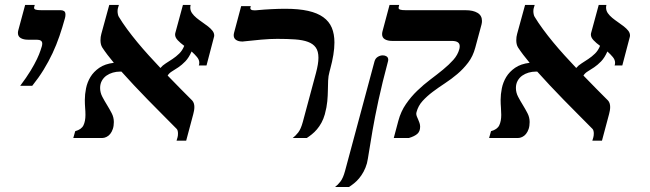

<svg xmlns="http://www.w3.org/2000/svg" viewBox="-20 -560 2638 779"><path d="M62 -211.9Q87.4 -245.6 104 -272.9Q120.6 -300.3 130.1 -320.6Q139.6 -340.8 143.8 -353.8Q147.9 -366.7 149.4 -371.1Q151.4 -377.4 151.4 -383.3Q151.4 -398.9 128.9 -398.9H93.3Q75.7 -398.9 64.2 -405.5Q52.7 -412.1 52.7 -426.3Q52.7 -431.2 54.2 -437L82 -540H121.1L118.7 -531.7Q118.2 -530.3 118.2 -528.3Q118.2 -523.4 124.5 -521Q130.9 -518.6 148.9 -518.6H226.6Q233.9 -518.6 239.7 -515.1Q245.6 -511.7 245.6 -500.5Q245.6 -494.1 243.7 -486.8Q233.4 -449.2 221.2 -413.6Q209 -377.9 193.1 -344Q177.2 -310.1 157 -277.1Q136.7 -244.1 110.8 -211.9Z M395 -367.2Q391.1 -373.5 389.4 -380.9Q387.7 -388.2 387.7 -396.5Q387.7 -410.6 391.1 -422.4L423.3 -540H462.4L458.5 -526.9Q457 -521.5 457 -514.6Q457 -508.8 458.3 -502.4Q459.5 -496.1 461.9 -492.2Q476.6 -467.8 495.8 -441.7Q515.1 -415.5 537.1 -388.9Q559.1 -362.3 583 -335.9Q606.9 -309.6 630.9 -284.2Q639.2 -294.4 652.3 -302.7Q665.5 -311 679.9 -320.6Q694.3 -330.1 707.3 -342.8Q720.2 -355.5 727.5 -374Q711.9 -385.3 701.2 -396.7Q690.4 -408.2 690.4 -419.4Q690.4 -422.9 690.9 -424.8L722.2 -540H753.4Q752 -534.2 752 -529.3Q752 -517.1 759 -506.8Q766.1 -496.6 777.1 -487.5Q788.1 -478.5 800.5 -470Q813 -461.4 824 -452.9Q835 -444.3 842 -435.3Q849.1 -426.3 849.1 -416Q849.1 -414.6 848.9 -413.1Q848.6 -411.6 848.1 -409.7L817.9 -294.4H786.6Q788.6 -298.8 788.6 -305.2Q788.6 -317.4 779.3 -328.6Q770 -339.8 757.3 -351.1Q746.1 -325.7 731.9 -311Q717.8 -296.4 703.6 -286.9Q689.5 -277.3 677.7 -270.3Q666 -263.2 660.2 -253.4Q688 -224.1 713.6 -198.7Q739.3 -173.3 759.8 -152.3Q764.6 -147 766.6 -140.1Q768.6 -133.3 768.6 -126Q768.6 -118.7 767.3 -111.3Q766.1 -104 764.2 -97.2L735.4 10.7H696.3L700.2 -2.4Q701.2 -5.9 701.7 -10Q702.1 -14.2 702.1 -18.6Q702.1 -23.9 700.9 -29.1Q699.7 -34.2 696.8 -37.1Q668 -66.4 638.2 -96.2Q608.4 -126 579.6 -155.5Q550.8 -185.1 523.7 -213.9Q496.6 -242.7 472.7 -269.5H466.8Q452.1 -269.5 437.7 -265.4Q423.3 -261.2 411.9 -253.2Q400.4 -245.1 393.3 -232.4Q386.2 -219.7 386.2 -203.1Q386.2 -184.6 395 -167.7Q403.8 -150.9 414.1 -134.3Q424.3 -117.7 433.1 -100.8Q441.9 -84 441.9 -64.9Q441.9 -48.8 437.7 -36.6Q433.6 -24.4 427 -16.4Q420.4 -8.3 411.6 -4.2Q402.8 0 394 0H277.3L285.2 -27.8Q310.5 -34.7 318.6 -51.5Q326.7 -68.4 326.7 -93.8Q326.7 -107.9 325.4 -122.8Q324.2 -137.7 324.2 -154.8Q324.2 -177.2 329.1 -201.7Q334 -226.1 346.9 -247.6Q359.9 -269 382.8 -284.9Q405.8 -300.8 441.9 -305.2Q427.7 -322.3 416 -337.6Q404.3 -353 395 -367.2Z M1316.9 -269Q1312 -251.5 1311.3 -232.9Q1310.5 -214.4 1310.3 -193.6Q1310.1 -172.9 1307.9 -148.9Q1305.7 -125 1297.9 -96.2Q1292.5 -77.1 1284.2 -62Q1275.9 -46.9 1265.9 -35.2Q1255.9 -23.4 1245.1 -14.9Q1234.4 -6.3 1224.6 0H1167.5Q1178.7 -8.3 1189.7 -22.2Q1200.7 -36.1 1208.5 -64.9L1262.2 -264.6Q1267.1 -283.2 1269.5 -298.1Q1272 -313 1272 -325.7Q1272 -352.1 1261.2 -367.2Q1250.5 -382.3 1229.5 -390.1Q1208.5 -397.9 1177.2 -400.1Q1146 -402.3 1105 -402.3Q1075.7 -402.3 1040.3 -399.2Q1004.9 -396 969.7 -392.1Q967.3 -391.6 965.6 -391.6Q963.9 -391.6 961.9 -391.6Q947.8 -391.6 938 -397.9Q928.2 -404.3 928.2 -417Q928.2 -421.4 929.7 -427.2L958.5 -535.2H997.6L996.1 -529.8Q995.6 -528.8 995.6 -526.9Q995.6 -522.9 999.3 -520.5Q1002.9 -518.1 1013.2 -518.1Q1016.1 -518.1 1019.5 -518.3Q1022.9 -518.6 1026.9 -519Q1053.2 -521.5 1082.3 -522.9Q1111.3 -524.4 1137.7 -524.4Q1191.9 -524.4 1230 -515.9Q1268.1 -507.3 1291.7 -490.2Q1315.4 -473.1 1326.2 -447.5Q1336.9 -421.9 1336.9 -387.7Q1336.9 -364.3 1332.5 -337.4Q1328.1 -310.5 1319.8 -279.8Z M1570.8 -394Q1553.2 -394 1541.7 -400.6Q1530.3 -407.2 1530.3 -421.4Q1530.3 -426.3 1531.7 -432.1L1560.5 -540H1599.6L1597.7 -531.7Q1597.2 -530.3 1597.2 -527.8Q1597.2 -523.4 1603.3 -521Q1609.4 -518.6 1627.4 -518.6H1869.1Q1899.4 -518.6 1917.5 -507.8Q1935.5 -497.1 1935.5 -475.1Q1935.5 -467.8 1933.6 -460.4L1908.2 -366.2Q1898.9 -331.5 1879.4 -305.9Q1859.9 -280.3 1835.7 -259.8Q1811.5 -239.3 1785.4 -222.2Q1759.3 -205.1 1735.8 -187.5Q1712.4 -169.9 1694.6 -150.4Q1676.8 -130.9 1669.9 -105Q1668.9 -101.1 1668.9 -99.1Q1668.9 -93.3 1671.4 -87.2Q1673.8 -81.1 1676.8 -74.7Q1679.7 -68.4 1682.1 -61Q1684.6 -53.7 1684.6 -45.9Q1684.6 -26.9 1673.1 -16.8Q1661.6 -6.8 1638.7 0H1577.6L1596.2 -69.8Q1606.4 -107.9 1627 -137.7Q1647.5 -167.5 1672.9 -191.9Q1698.2 -216.3 1725.8 -237.1Q1753.4 -257.8 1777.6 -277.6Q1801.8 -297.4 1819.6 -317.4Q1837.4 -337.4 1843.8 -361.3Q1845.2 -367.2 1845.2 -372.6Q1845.2 -394 1813 -394ZM1554.2 -311Q1530.8 -223.6 1515.6 -153.3Q1500.5 -83 1491.5 -30.8Q1482.4 21.5 1477.3 54.9Q1472.2 88.4 1468.8 102.5Q1463.4 121.6 1455.1 136.7Q1446.8 151.9 1437 163.6Q1427.2 175.3 1416.5 183.8Q1405.8 192.4 1396 198.7H1339.4Q1350.6 190.4 1361.3 176.5Q1372.1 162.6 1379.9 133.8L1499.5 -311Q1502.9 -323.2 1512.7 -329.3Q1522.5 -335.4 1533.2 -335.4Q1542 -335.4 1548.6 -331.1Q1555.2 -326.7 1555.2 -317.4Q1555.2 -315.9 1554.9 -314.5Q1554.7 -313 1554.2 -311Z M2082 -367.2Q2078.1 -373.5 2076.4 -380.9Q2074.7 -388.2 2074.7 -396.5Q2074.7 -410.6 2078.1 -422.4L2110.4 -540H2149.4L2145.5 -526.9Q2144 -521.5 2144 -514.6Q2144 -508.8 2145.3 -502.4Q2146.5 -496.1 2148.9 -492.2Q2163.6 -467.8 2182.9 -441.7Q2202.1 -415.5 2224.1 -388.9Q2246.1 -362.3 2270 -335.9Q2293.9 -309.6 2317.9 -284.2Q2326.2 -294.4 2339.4 -302.7Q2352.5 -311 2366.9 -320.6Q2381.3 -330.1 2394.3 -342.8Q2407.2 -355.5 2414.6 -374Q2398.9 -385.3 2388.2 -396.7Q2377.4 -408.2 2377.4 -419.4Q2377.4 -422.9 2377.9 -424.8L2409.2 -540H2440.4Q2439 -534.2 2439 -529.3Q2439 -517.1 2446 -506.8Q2453.1 -496.6 2464.1 -487.5Q2475.1 -478.5 2487.5 -470Q2500 -461.4 2511 -452.9Q2522 -444.3 2529.1 -435.3Q2536.1 -426.3 2536.1 -416Q2536.1 -414.6 2535.9 -413.1Q2535.6 -411.6 2535.2 -409.7L2504.9 -294.4H2473.6Q2475.6 -298.8 2475.6 -305.2Q2475.6 -317.4 2466.3 -328.6Q2457 -339.8 2444.3 -351.1Q2433.1 -325.7 2418.9 -311Q2404.8 -296.4 2390.6 -286.9Q2376.5 -277.3 2364.7 -270.3Q2353 -263.2 2347.2 -253.4Q2375 -224.1 2400.6 -198.7Q2426.3 -173.3 2446.8 -152.3Q2451.7 -147 2453.6 -140.1Q2455.6 -133.3 2455.6 -126Q2455.6 -118.7 2454.3 -111.3Q2453.1 -104 2451.2 -97.2L2422.4 10.7H2383.3L2387.2 -2.4Q2388.2 -5.9 2388.7 -10Q2389.2 -14.2 2389.2 -18.6Q2389.2 -23.9 2387.9 -29.1Q2386.7 -34.2 2383.8 -37.1Q2355 -66.4 2325.2 -96.2Q2295.4 -126 2266.6 -155.5Q2237.8 -185.1 2210.7 -213.9Q2183.6 -242.7 2159.7 -269.5H2153.8Q2139.2 -269.5 2124.8 -265.4Q2110.4 -261.2 2098.9 -253.2Q2087.4 -245.1 2080.3 -232.4Q2073.2 -219.7 2073.2 -203.1Q2073.2 -184.6 2082 -167.7Q2090.8 -150.9 2101.1 -134.3Q2111.3 -117.7 2120.1 -100.8Q2128.9 -84 2128.9 -64.9Q2128.9 -48.8 2124.8 -36.6Q2120.6 -24.4 2114 -16.4Q2107.4 -8.3 2098.6 -4.2Q2089.8 0 2081.1 0H1964.4L1972.2 -27.8Q1997.6 -34.7 2005.6 -51.5Q2013.7 -68.4 2013.7 -93.8Q2013.7 -107.9 2012.5 -122.8Q2011.2 -137.7 2011.2 -154.8Q2011.2 -177.2 2016.1 -201.7Q2021 -226.1 2033.9 -247.6Q2046.9 -269 2069.8 -284.9Q2092.8 -300.8 2128.9 -305.2Q2114.7 -322.3 2103 -337.6Q2091.3 -353 2082 -367.2Z"/></svg>

Font: Arian AMU Serif
Style: Bold Italic
Weight: 700
Italic angle: -15°
Designer: Ruben Hakobyan (Tarumian)
Foundry: Ruben Hakobyan (Tarumian)
Version: Version 1.002